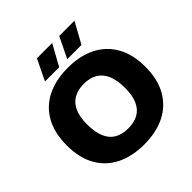

<svg xmlns="http://www.w3.org/2000/svg" viewBox="-241 -1143 1346 1346"><g transform="rotate(-45 432.0 -470.0)"><path d="M432 10Q312.5 10 225 -33.5Q137.5 -77 89.8 -161.8Q42 -246.5 42 -370Q42 -493.5 89.8 -578.2Q137.5 -663 225 -706.5Q312.5 -750 432 -750Q551.5 -750 639 -706Q726.5 -662 774.2 -577.2Q822 -492.5 822 -370Q822 -247.5 774.2 -162.8Q726.5 -78 638.8 -34Q551 10 432 10ZM432 -149Q491 -149 532.2 -172.2Q573.5 -195.5 595 -243.8Q616.5 -292 616.5 -366.5Q616.5 -444 594.5 -493.8Q572.5 -543.5 531.2 -567.2Q490 -591 432 -591Q374 -591 332.5 -568Q291 -545 269 -497Q247 -449 247 -373.5Q247 -295 268.8 -245.2Q290.5 -195.5 331.8 -172.2Q373 -149 432 -149ZM472 -795 547.5 -950H698.5L613 -795ZM251 -795 326.5 -950H477.5L392 -795Z"/></g></svg>

Font: Encode Sans SC SemiExpanded ExtraBold
Style: Regular
Weight: 800
Width: 6
Designer: Multiple Designers
Foundry: Impallari Type
Version: Version 3.002